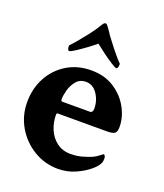

<svg xmlns="http://www.w3.org/2000/svg" viewBox="-124 -729 697 818"><g transform="rotate(20 225.0 -320.0)"><path d="M234.4 6.8Q174.8 6.8 124.5 -23.4Q74.2 -53.7 44.4 -104.5Q14.6 -155.3 14.6 -215.8Q14.6 -278.3 41.5 -328.1Q68.4 -377.9 116.2 -407.2Q164.1 -436.5 226.6 -436.5Q288.1 -436.5 331.5 -407.7Q375 -378.9 397.9 -336.4Q420.9 -293.9 420.9 -251Q420.9 -228.5 411.6 -221.7Q402.3 -214.8 375 -214.8H154.3Q148.4 -214.8 148.4 -208Q148.4 -172.9 161.6 -141.6Q174.8 -110.4 200.7 -90.8Q226.6 -71.3 263.7 -71.3Q296.9 -71.3 325.2 -81.1Q344.7 -86.9 355.5 -91.8Q366.2 -96.7 375.5 -103Q384.8 -109.4 397.5 -119.1Q406.2 -115.2 406.2 -100.6Q406.2 -87.9 402.3 -81.1Q396.5 -65.4 371.6 -44.9Q346.7 -24.4 311 -8.8Q275.4 6.8 234.4 6.8ZM155.3 -268.6H279.3Q293 -268.6 293 -287.1Q293 -324.2 272.9 -353.5Q252.9 -382.8 221.7 -382.8Q193.4 -382.8 177.2 -362.8Q161.1 -342.8 154.8 -318.4Q148.4 -293.9 148.4 -278.3Q148.4 -268.6 155.3 -268.6ZM108.4 -481.4Q99.6 -481.4 99.6 -503.9Q123 -527.3 164.1 -580.1Q184.6 -606.4 202.1 -635.7Q208 -645.5 214.8 -645.5Q219.7 -645.5 226.6 -635.7L241.2 -615.2Q246.1 -606.4 252 -599.1Q257.8 -591.8 262.7 -585Q284.2 -556.6 300.8 -536.6Q317.4 -516.6 330.1 -503.9Q330.1 -481.4 321.3 -481.4Q316.4 -481.4 296.4 -494.1Q276.4 -506.8 253.4 -523.9Q230.5 -541 214.8 -553.7Q200.2 -541 176.8 -523.9Q153.3 -506.8 133.8 -494.1Q114.3 -481.4 108.4 -481.4Z"/></g></svg>

Font: Crimson Text Bold
Style: Bold
Weight: 700
Designer: Sebastian Kosch
Foundry: Sebastian Kosch
Version: Version 1.10 July 1, 2025